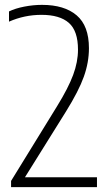

<svg xmlns="http://www.w3.org/2000/svg" viewBox="-20 -769 448 789"><path d="M378.5 -40.5V0H25.5V-25.5L214.5 -332.5Q260.5 -407 280.5 -460.8Q300.5 -514.5 300.5 -565Q300.5 -642 263 -675Q225.5 -708 150.5 -708Q80.5 -708 17 -680V-722Q42.5 -734.5 79.8 -741.8Q117 -749 152.5 -749Q244.5 -749 295 -706Q345.5 -663 345.5 -571Q345.5 -512.5 324.5 -453.8Q303.5 -395 251 -310.5L82.5 -40.5Z"/></svg>

Font: Encode Sans Condensed ExLight
Style: Regular
Weight: 275
Width: 3
Designer: Multiple Designers
Foundry: Impallari Type
Version: Version 2.000